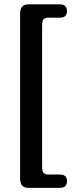

<svg xmlns="http://www.w3.org/2000/svg" viewBox="-20 -756 352 903"><path d="M178 -638V29.5Q178 48.5 184.8 56.8Q191.5 65 207.5 65H262.5Q295 65 295 96Q295 110 287.2 118.8Q279.5 127.5 262.5 127.5H114.5Q93 127.5 83.8 116Q74.5 104.5 74.5 80V-688.5Q74.5 -713 83.8 -724.2Q93 -735.5 114.5 -735.5H262.5Q279.5 -735.5 287.2 -726.8Q295 -718 295 -704Q295 -673 262.5 -673H207.5Q191.5 -673 184.8 -665Q178 -657 178 -638Z"/></svg>

Font: Fraunces 144pt SuperSoft SemiBold
Style: Regular
Weight: 600
Version: Version 1.000;[b76b70a41]